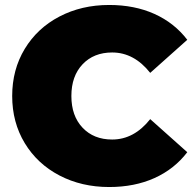

<svg xmlns="http://www.w3.org/2000/svg" viewBox="-20 -736 784 772"><path d="M29 -350Q29 -456 79.5 -539.5Q130 -623 219 -669.5Q308 -716 419 -716Q521 -716 601 -680Q681 -644 733 -576L584 -443Q519 -525 431 -525Q357 -525 312 -477.5Q267 -430 267 -350Q267 -270 312 -222.5Q357 -175 431 -175Q519 -175 584 -257L733 -124Q681 -56 601 -20Q521 16 419 16Q308 16 219 -30.5Q130 -77 79.5 -160.5Q29 -244 29 -350Z"/></svg>

Font: AtCorfu Sans
Style: AtCorfu Sans Black
Weight: 900
Designer: Kostas Teopoulos
Foundry: Kostas Teopoulos
Version: Version 1.00 July 8, 2025, initial release